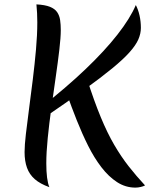

<svg xmlns="http://www.w3.org/2000/svg" viewBox="-20 -822 711 875"><path d="M176 -282 166 -332Q282 -423 369.5 -506.5Q457 -590 515 -664Q573 -738 599 -799Q610 -778 616 -751Q622 -724 622 -695Q622 -669 610.5 -642.5Q599 -616 570.5 -584Q542 -552 491.5 -510.5Q441 -469 363.5 -413Q286 -357 176 -282ZM205 31Q163 16 138.5 -5.5Q114 -27 103 -57.5Q92 -88 92 -129Q92 -160 98 -211.5Q104 -263 112.5 -327Q121 -391 129.5 -460Q138 -529 144 -596Q150 -663 150 -720Q150 -741 149 -762Q148 -783 146 -802Q185 -800 207.5 -791Q230 -782 240.5 -766.5Q251 -751 254 -730.5Q257 -710 257 -684Q257 -652 250.5 -596Q244 -540 234 -471Q224 -402 214 -330Q204 -258 197.5 -192.5Q191 -127 191 -78Q191 -2 205 31ZM597 33Q552 33 513.5 8Q475 -17 442 -60Q409 -103 381.5 -158Q354 -213 330 -273.5Q306 -334 285 -393L377 -461Q409 -361 439 -288.5Q469 -216 500.5 -162Q532 -108 566.5 -64Q601 -20 641 23Q634 27 621.5 30Q609 33 597 33Z"/></svg>

Font: Merienda
Style: Regular
Weight: 400
Designer: Eduardo Rodriguez Tunni
Foundry: Eduardo Rodriguez Tunni
Version: Version 2.001